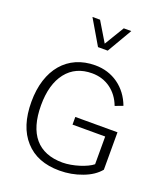

<svg xmlns="http://www.w3.org/2000/svg" viewBox="-168 -1054 1000 1170"><g transform="rotate(20 332.0 -468.5)"><path d="M321.3 -782.2H384.3L478.5 -943.4H429.7L352.5 -815.9L275.9 -943.4H226.6ZM336.9 -285.2H548.8V-105.5C513.2 -75.7 424.3 -46.9 357.9 -46.9C199.2 -46.9 116.2 -145 116.2 -331.1C116.2 -421.9 136.2 -492.7 176.3 -543.9C216.3 -594.7 272 -620.1 342.8 -620.1C388.7 -620.1 428.7 -607.4 463.4 -582.5C498 -557.1 522.9 -522.9 539.1 -480L589.4 -499C569.3 -552.2 538.1 -594.7 494.6 -626C451.2 -656.7 401.4 -672.4 344.2 -672.4C165.5 -672.4 53.7 -541 53.7 -331.1C53.7 -224.1 80.1 -141.6 133.3 -83C186 -23.9 260.7 5.4 356.9 5.4C408.2 5.4 457 -3.4 503.4 -21C549.8 -38.1 585.4 -62 610.4 -92.3V-335H336.9Z"/></g></svg>

Font: Estedad Light
Style: Regular
Weight: 300
Designer: Amin Abedi
Version: Version 7.3